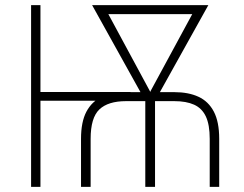

<svg xmlns="http://www.w3.org/2000/svg" viewBox="-20 -731 954 751"><path d="M490.7 -371.1V-336.9H121.1V-371.1ZM138.2 -710.9V0H101.6V-710.9ZM334.5 0H296.9V-188Q296.9 -254.4 318.1 -294.4Q339.4 -334.5 378.9 -352.5Q418.5 -370.6 473.1 -370.6H661.6Q717.3 -370.6 756.3 -352.5Q795.4 -334.5 816.4 -294.4Q837.4 -254.4 837.4 -188V0H800.3V-188Q800.3 -243.2 785.2 -275.4Q770 -307.6 739.3 -321.5Q708.5 -335.4 661.6 -335.4H473.1Q402.8 -335.4 368.7 -303Q334.5 -270.5 334.5 -188ZM756.3 -710.9V-675.8H378.4V-710.9ZM568.8 -374.5 751 -710.9H794.9L585 -334H556.2ZM384.8 -710.9 566.9 -373.5 579.1 -334H549.8L340.3 -710.9ZM586.4 -359.4V0H548.3V-359.4Z"/></svg>

Font: Roboto Condensed ExtraLight
Style: Regular
Weight: 250
Designer: Christian Robertson
Foundry: Google
Version: Version 3.008; 2023